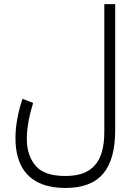

<svg xmlns="http://www.w3.org/2000/svg" viewBox="-20 -678 665 940"><path d="M543.9 -657.7H490.7V-33.2C490.7 117.2 430.2 183.6 299.8 183.6C231 183.6 182.6 167 154.3 133.3C125.5 99.6 111.3 56.2 111.3 2C111.3 -56.2 124.5 -116.7 142.1 -173.8L90.3 -194.3C68.8 -131.3 55.7 -63.5 55.7 -1C55.7 142.1 124 242.2 299.8 242.2C469.2 242.2 543.9 149.4 543.9 -42Z"/></svg>

Font: Vazirmatn ExtraLight
Style: Regular
Weight: 200
Designer: Saber Rastikerdar
Foundry: Saber Rastikerdar
Version: Version 33.003